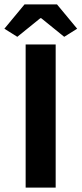

<svg xmlns="http://www.w3.org/2000/svg" viewBox="-38 -856 372 876"><path d="M79 0V-653H216V0ZM41 -688 -18 -725 74 -836H222L314 -725L255 -688L150 -773H146Z"/></svg>

Font: Assistant
Style: Bold
Weight: 700
Designer: Hebrew By Ben Nathan, Latin by Paul Hunt
Version: Version 3.000